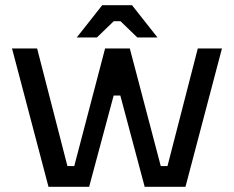

<svg xmlns="http://www.w3.org/2000/svg" viewBox="-20 -721 903 741"><path d="M167.2 0 26.4 -534H123.2L240.2 -80.2H266.6L385.6 -534H481L600.4 -80.2H626.4L743.4 -534H836.6L695.8 0H538.4L444.4 -352.2H418.6L324 0ZM276.2 -576.4 374.6 -701H489.4L587.8 -576.4H510L445 -639.2H419L354 -576.4Z"/></svg>

Font: Mozilla Headline ExtraLight
Style: Regular
Weight: 200
Designer: Studio DRAMA
Foundry: Studio DRAMA
Version: Version 1.000